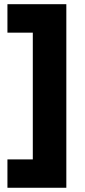

<svg xmlns="http://www.w3.org/2000/svg" viewBox="-20 -762 399 906"><path d="M293 -742.2V124H15.1V-9.8H134.8V-607.9H15.1V-742.2Z"/></svg>

Font: Montserrat-Arabic
Style: Bold
Weight: 700
Designer: Mohamed Gaber
Foundry: Kief Type Foundry
Version: Version 5.008;PS 005.008;hotconv 1.0.88;makeotf.lib2.5.64775